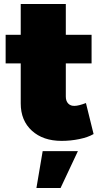

<svg xmlns="http://www.w3.org/2000/svg" viewBox="-20 -690 500 954"><path d="M445 -24Q418 -8 374.5 1Q331 10 286 10Q194 10 138.5 -40.5Q83 -91 83 -176V-375H8V-517H83V-670H307V-517H435V-375H307V-210Q307 -188 319 -175.5Q331 -163 351 -164Q370 -164 407 -178ZM192 61H367L281 244H161Z"/></svg>

Font: Gontserrat Black
Style: Regular
Weight: 900
Designer: Julieta Ulanovsky
Foundry: Julieta Ulanovsky
Version: Version 6.001